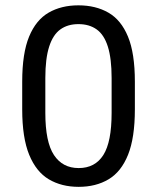

<svg xmlns="http://www.w3.org/2000/svg" viewBox="-20 -705 602 734"><path d="M495.6 -287.1Q495.6 -178.2 469.5 -113.3Q443.4 -48.3 395 -19.5Q346.7 9.3 280.8 9.3Q215.3 9.3 166.7 -19.5Q118.2 -48.3 91.6 -113.3Q64.9 -178.2 64.9 -287.1V-392.6Q64.9 -501.5 91.3 -565.2Q117.7 -628.9 166 -656.7Q214.4 -684.6 279.8 -684.6Q345.7 -684.6 394.3 -656.7Q442.9 -628.9 469.2 -565.2Q495.6 -501.5 495.6 -392.6ZM406.7 -406.7Q406.7 -481.4 392.3 -526.9Q377.9 -572.3 349.6 -592.5Q321.3 -612.8 279.8 -612.8Q238.8 -612.8 210.7 -592.5Q182.6 -572.3 168 -526.9Q153.3 -481.4 153.3 -406.7V-273.4Q153.3 -162.1 186.3 -112.3Q219.2 -62.5 280.8 -62.5Q343.3 -62.5 375 -112.3Q406.7 -162.1 406.7 -273.4Z"/></svg>

Font: Robert Sans Medium
Style: Regular
Weight: 500
Designer: Christian Robertson (extended by Adam Twardoch)
Foundry: Google
Version: Version 12.135;April 2, 2019;FontCreator 11.5.0.2425 64-bit;